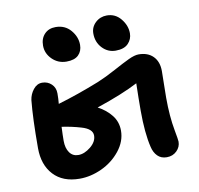

<svg xmlns="http://www.w3.org/2000/svg" viewBox="-82 -828 953 919"><g transform="rotate(-10 394.5 -368.5)"><path d="M508.8 -568.8Q470.7 -568.8 443.8 -597.4Q417 -626 417 -668Q417 -699.2 439.9 -720.7Q462.9 -742.2 495.1 -742.2Q536.6 -742.2 563.2 -709.5Q589.8 -676.8 589.8 -639.2Q589.8 -610.4 569.8 -589.6Q549.8 -568.8 508.8 -568.8ZM268.1 -558.1Q227.1 -558.1 198.5 -586.4Q169.9 -614.7 169.9 -652.8Q169.9 -687.5 190.2 -708.7Q210.4 -730 244.1 -730Q289.6 -730 317.4 -697.5Q345.2 -665 345.2 -626Q345.2 -595.7 326.2 -576.9Q307.1 -558.1 268.1 -558.1ZM232.9 4.9Q151.4 4.9 106.2 -43.7Q61 -92.3 61 -173.8Q61 -319.3 69.8 -405.8Q73.7 -434.1 91.6 -456.5Q109.4 -479 134.8 -479Q161.1 -479 179.7 -461.4Q198.2 -443.8 198.2 -416Q198.2 -389.2 195.8 -365.2Q292 -393.6 398.9 -436Q439 -452.6 486.6 -478.5Q534.2 -504.4 563.7 -518.3Q593.3 -532.2 612.8 -532.2Q657.7 -532.2 683.3 -506.1Q709 -480 709 -434.1Q709 -415.5 708 -372.8Q707 -330.1 707 -305.2Q707 -213.9 720.2 -144Q729 -96.7 729 -87.9Q729 -62 709.7 -43Q690.4 -23.9 661.1 -23.9Q633.3 -23.9 616.2 -41.3Q599.1 -58.6 592.8 -86.9Q576.2 -156.2 576.2 -265.1Q576.2 -323.7 578.1 -397.9Q501.5 -357.9 376 -315.9Q416 -294.9 441.4 -262.7Q466.8 -230.5 466.8 -188Q466.8 -135.7 430.7 -90.3Q394.5 -44.9 340.8 -20Q287.1 4.9 232.9 4.9ZM188 -187Q188 -151.4 203.4 -129.6Q218.8 -107.9 246.1 -107.9Q275.4 -107.9 305.7 -132.3Q335.9 -156.7 335.9 -187Q335.9 -219.7 282.2 -234.9Q237.8 -248 189.9 -254.9Q188 -212.9 188 -187Z"/></g></svg>

Font: Shantell Sans Irregular Bouncy
Style: Regular
Weight: 600
Designer: Stephen Nixon, Anya Danilova, Shantell Martin
Foundry: Arrow Type
Version: Version 1.006;[9816181b4]